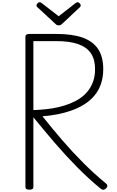

<svg xmlns="http://www.w3.org/2000/svg" viewBox="-20 -1702 1057 1737"><path d="M247 14Q228 14 219 8Q210 2 210 -11V-1371Q210 -1383 219.5 -1389Q229 -1395 247 -1395H490Q633 -1395 726.5 -1362Q820 -1329 867 -1259Q914 -1189 914 -1077Q914 -1001 892.5 -940.5Q871 -880 832.5 -835Q794 -790 742 -757.5Q690 -725 628.5 -703Q567 -681 500 -668Q433 -655 364 -650Q450 -542 542.5 -434.5Q635 -327 734.5 -227.5Q834 -128 939 -42Q949 -35 951 -22.5Q953 -10 937 4Q926 15 914.5 15Q903 15 891 5Q782 -84 677 -190.5Q572 -297 473.5 -412Q375 -527 282 -641V-11Q282 2 273.5 8Q265 14 247 14ZM282 -706Q339 -708 396.5 -714Q454 -720 508.5 -732.5Q563 -745 613 -765Q663 -785 704.5 -813Q746 -841 776 -879.5Q806 -918 823 -966.5Q840 -1015 840 -1077Q840 -1165 802 -1220.5Q764 -1276 687 -1303Q610 -1330 493 -1330H282ZM682 -1682Q691 -1682 700.5 -1672.5Q710 -1663 710 -1653Q710 -1651 709.5 -1647.5Q709 -1644 705 -1639L545 -1489Q539 -1483 532 -1478Q525 -1473 511 -1473Q497 -1473 490.5 -1478Q484 -1483 477 -1490L316 -1639Q311 -1644 310.5 -1647.5Q310 -1651 310 -1653Q310 -1663 320 -1672.5Q330 -1682 339 -1682Q344 -1682 349 -1679Q354 -1676 360 -1672L511 -1555L661 -1672Q667 -1676 671.5 -1679Q676 -1682 682 -1682Z"/></svg>

Font: Playwrite BE WAL Light
Style: Regular
Weight: 300
Version: Version 1.002